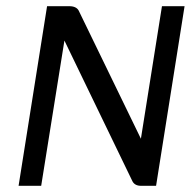

<svg xmlns="http://www.w3.org/2000/svg" viewBox="-20 -600 616 620"><path d="M40 0H113L188 -469L408 -14C413 -5 422 0 435 0H484L576 -580H503L435 -152L234 -566C229 -575 219 -580 204 -580H132Z"/></svg>

Font: Charger Sport
Style: ExtObl
Weight: 400
Designer: Jasper
Foundry: Cannot Into Space Fonts
Version: Version 1.1